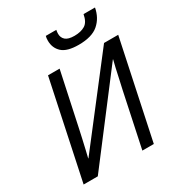

<svg xmlns="http://www.w3.org/2000/svg" viewBox="-214 -1079 1136 1220"><g transform="rotate(-30 353.5 -469.0)"><path d="M41 0 192 -714H277L193 -321Q187 -291 178 -253Q169 -215 161.5 -181Q154 -147 149 -129H151L603 -714H707L556 0H472L556 -397Q564 -431 572 -468.5Q580 -506 587.5 -539.5Q595 -573 601 -595H599L145 0ZM459 -784Q374 -784 337.5 -817.5Q301 -851 301 -905Q301 -924 305 -938H382Q379 -922 379 -910Q379 -882 398.5 -864.5Q418 -847 464 -847Q511 -847 541.5 -865.5Q572 -884 582 -938H666Q653 -868 604.5 -826Q556 -784 459 -784Z"/></g></svg>

Font: Noto IKEA Latin
Style: Italic
Weight: 400
Italic angle: -12°
Designer: Monotype Design Team
Foundry: Monotype Imaging Inc.
Version: Version 1.0